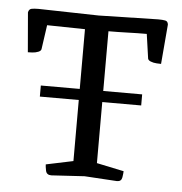

<svg xmlns="http://www.w3.org/2000/svg" viewBox="-42 -530 541 570"><g transform="rotate(5 228.5 -244.5)"><path d="M379 -263V-230H263V-48L344 -31Q344 -25 342 -12.5Q340 0 327 0L230 -6L131 0Q117 0 114.5 -12.5Q112 -25 112 -31L193 -48V-230H77V-263H193V-441L80 -443L70 -373Q70 -366 61.5 -362.5Q53 -359 43.5 -358.5Q34 -358 30 -358L20 -476Q22 -486 30 -487.5Q38 -489 50 -489L230 -485L407 -489Q420 -489 428 -487.5Q436 -486 437 -476L427 -358Q424 -358 414 -358.5Q404 -359 395.5 -362.5Q387 -366 387 -373L377 -443Q349 -443 320.5 -442Q292 -441 263 -441V-263Z"/></g></svg>

Font: Mate SC
Style: Regular
Weight: 400
Designer: Eduardo Rodriguez Tunni
Foundry: Eduardo Rodriguez Tunni
Version: Version 1.003; ttfautohint (v1.8.4.7-5d5b);gftools[0.9.24]